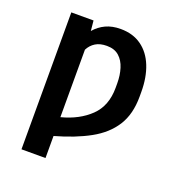

<svg xmlns="http://www.w3.org/2000/svg" viewBox="-135 -669 929 987"><g transform="rotate(20 329.5 -175.0)"><path d="M217.3 -490.2Q242.7 -520 277.6 -536.4Q312.5 -552.7 358.4 -552.7Q426.3 -552.7 473.1 -519Q520 -485.4 544.2 -424.8Q568.4 -364.3 568.4 -284.2V-259.3Q568.4 -162.6 527.3 -98.1Q486.3 -33.7 408.7 9Q331.1 51.8 221.7 82.5V203.1H90.3V-545.9H211.9ZM221.7 -20.5Q317.9 -45.4 377.4 -103Q437 -160.6 437 -259.3V-284.2Q437 -327.6 425.5 -364.7Q414.1 -401.9 388.9 -424.3Q363.8 -446.8 321.8 -446.8Q284.2 -446.8 259.8 -431.6Q235.4 -416.5 221.7 -389.6Z"/></g></svg>

Font: Inter-SemiBold
Style: Regular
Weight: 600
Designer: Rasmus Andersson
Foundry: rsms
Version: Version 4.000;git-a52131595